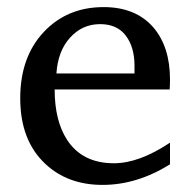

<svg xmlns="http://www.w3.org/2000/svg" viewBox="-20 -513 535 541"><path d="M459 -50Q366 8 269 8Q171 8 108 -51Q37 -117 37 -236Q37 -352 103 -422.5Q169 -493 272 -493Q362 -493 412 -436Q459 -381 459 -289Q459 -270 458 -261H134Q134 -173 169 -119Q212 -53 301 -53Q372 -53 459 -111ZM359 -306V-328Q359 -380 334.5 -412.5Q310 -445 262 -445Q212 -445 177.5 -407Q143 -369 139 -306Z"/></svg>

Font: Apparatus SIL
Style: Regular
Weight: 400
Version: Version 1.0